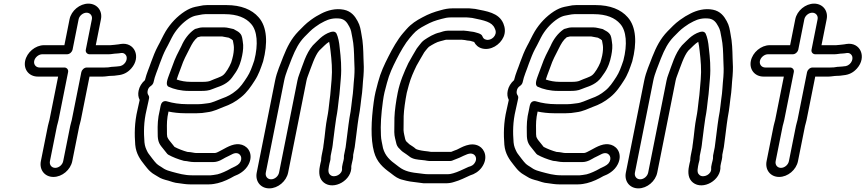

<svg xmlns="http://www.w3.org/2000/svg" viewBox="-20 -804 4769 1058"><path d="M622.6 -509C641.4 -509 654.2 -517.3 667.7 -506.6C691.5 -487.5 673 -446.6 642.1 -439.8C628.7 -438.6 615.1 -436 602 -436H599C597.3 -436 594.9 -435.7 593.5 -435.4C581.8 -432.9 571.2 -432 556.2 -432H458.2C443.1 -432 430.4 -417.7 428.3 -407L375.3 -142C373.8 -134.5 369.5 -122.5 367 -110L328.2 84C324.1 104.5 304.3 121 284.3 121C264.4 121 251.1 104.5 255.2 84L294 -110C295.3 -116.5 299.8 -129.3 302.3 -142L355.3 -407C358.3 -422.1 346 -432 335.2 -432H198.2C177.8 -432 164.6 -448.7 168.4 -468C172.4 -487.7 193 -505 212.8 -505H349.8C365 -505 377.7 -519.3 379.8 -530L413.3 -698C417.2 -717.2 437.3 -734 457 -734C476.8 -734 490.2 -717.2 486.3 -698L452.8 -530C449.8 -514.9 462.1 -505 472.8 -505H579.8C594.2 -505 609.1 -509 622.6 -509ZM363.3 -698 334.8 -555H222.8C174.9 -555 127.9 -515.4 118.4 -468C108.9 -420.1 140.9 -382 188.3 -382H300.3L252.3 -142C251 -135.3 246.5 -122.6 244 -110L205.2 84C195.7 131.8 226.4 171 274.4 171C322.4 171 368.7 131.8 378.2 84L417 -110C418.2 -116.1 422.7 -128.7 425.3 -142L473.3 -382H546.3C562.3 -382 577.9 -386 592.1 -386C604.2 -386 613.7 -386.8 628.1 -389.2C659.7 -392 683.1 -404.1 703.3 -426.8C759.2 -489.6 721.7 -574 644.8 -561.6L633.2 -559.6C618.6 -557 600 -556.5 588.2 -555H507.8L536.3 -698C545.8 -745.4 514.2 -784 467 -784C419.8 -784 372.8 -745.4 363.3 -698Z M999.4 83C1010.8 83 1027.2 89 1049.2 89H1155.2C1184.8 89 1209.4 71 1220.1 65.3C1231.5 58.8 1245.2 54 1261.9 44.5C1297.2 28.1 1319.4 58.4 1305.2 86.8C1297.9 101.5 1285.6 108.8 1261 120.1C1256 121.9 1251.2 124.8 1248.1 126.7C1229.2 137.7 1199.1 151.4 1178.9 156.5C1162.8 158.9 1149.6 162 1140.7 162H1037.7C996.1 162 964.6 152.2 928.4 142.7C910.9 138.5 894.6 132.4 884.3 126.3C858 107.9 849.3 107.4 833.2 87.3L820 70.8C809.7 56 798.6 44.2 793.5 34.5C784.5 16.5 778.1 2.8 776 -19.8C771.8 -73.4 771.3 -131 787.6 -198.5C790.9 -215 794.1 -229.4 798.6 -248.5L801.3 -262C802.5 -268.1 801.4 -274.2 798.3 -278.6C793 -286.3 791.6 -293.8 793.7 -304C796.1 -316.2 801.2 -323.6 812.5 -331.3C819.8 -336.2 824.8 -344.8 826.1 -351C832.9 -385.4 847.9 -416.3 860.2 -453.3C871.6 -484.4 882.4 -511.6 894.1 -533.7C909.7 -561 923.6 -592.7 935.5 -612.6C957.6 -648.9 987.5 -679.8 1019.8 -700.9C1033.6 -709.7 1047 -715.2 1057.5 -717.5L1077.9 -721.5C1089.6 -723.7 1100.7 -726 1110.9 -726H1217.9C1288.8 -726 1335.1 -705.2 1363.4 -672.6C1397.4 -635.3 1404.4 -560.3 1381 -470.5C1368.2 -432.9 1358.2 -404.8 1342.1 -380.2C1321.3 -348 1304.7 -323.1 1280.3 -304C1256.8 -284.4 1234.8 -272.4 1203.1 -261.3C1173.1 -250.2 1148.8 -237.1 1124.6 -234.9C1108.9 -233.5 1093 -230 1074.9 -230H1008.9C969.9 -230 931.7 -236 901.8 -245C899.4 -245.8 871.9 -255.2 865.1 -221L860.5 -197.6C848.6 -149.6 848.2 -114.1 848.9 -77C848.5 -41.4 850.8 -19.8 868.8 2.7L901.6 43.7C903.1 45.5 905.4 47.4 907.2 48.4C931.9 62.1 961.7 73.9 993.5 82.3C995.3 82.7 997.8 83 999.4 83ZM1012.7 33.1C988 26.3 962.1 16.3 941.7 5.4L911.2 -32.7C907.3 -37.6 906.2 -40.5 901.6 -49.7C899.9 -56.8 899.7 -68.9 899.9 -87C899.2 -122.9 899.4 -149.4 908.5 -189.3C934.7 -183.8 967.2 -180 998.9 -180H1064.9C1084.7 -180 1101.6 -181.7 1120.5 -185.2C1158.3 -189.3 1190 -206.6 1211.9 -214.7C1247.4 -227.1 1278 -243.3 1307.9 -268C1341.5 -294.8 1363.4 -328.3 1383.6 -359.8C1405.3 -392.8 1416.7 -427.1 1429.5 -464.5C1429.6 -464.9 1429.9 -465.8 1430.1 -466.4C1456 -565.5 1452.8 -655.8 1404.5 -709.4C1368 -751.1 1308.8 -776 1227.9 -776H1120.9C1106.7 -776 1093.1 -774.2 1077.2 -770.4L1056.8 -766.4C1036.6 -762.1 1017.9 -753.7 998.1 -741.1C956.1 -713.7 920.1 -676 892.9 -631.4C877.3 -605.3 863.5 -573.3 850.3 -550.3C834.9 -521.4 824.1 -493 812.2 -460.7C802 -429.7 788 -401.2 778.6 -362.3C760.7 -346.8 748.1 -326.2 743.7 -304C740 -285.7 741.5 -269.4 749.6 -253.3L748.8 -249.5C744.8 -232.4 741.1 -215.6 737.8 -199.5C720.4 -126.8 720.8 -62.3 725.2 -6.2C729.8 44.4 753.8 76.4 777.2 105.7L790.8 122.7C797.2 130.6 803.3 137.1 810.4 143C822.9 154.8 840.8 162.6 850 169.2C865.5 180.3 887.6 186.6 907 191.3C923.1 195.6 938.6 203.8 967.7 205.9C984.4 207.9 1003.6 212 1027.7 212H1130.7C1150.2 212 1168.4 208 1180.1 205.3C1212 197.7 1245.8 181 1270.7 166.4C1296.2 157.3 1332 137.7 1350.2 101.2C1375.7 50.3 1352.4 6.2 1313.4 -6.1C1274.3 -18.3 1236.5 3.8 1202.1 22.8C1187.3 30.9 1172 39 1165.2 39H1059.2C1049.2 39 1034.8 33.9 1012.7 33.1ZM1096.4 -653C1081.6 -653 1069.8 -648.1 1064.9 -646.9C1059.5 -646.4 1054.2 -644.2 1050 -641.2C1018.7 -618.9 995 -586.2 979.7 -550.4C961.7 -514.8 945.4 -485.8 930.5 -441.8L913.4 -396.1C904.9 -372.2 888.6 -335.7 909.2 -326C937.6 -312.7 977.3 -303 1020.5 -303H1089.5C1109.4 -303 1130.8 -304.1 1151.8 -313.6C1173.5 -323.5 1207.7 -329.5 1238.6 -355.3C1255.4 -369.3 1263.6 -384.2 1270.5 -393.5C1283.1 -410.4 1291.5 -425.9 1297.6 -441.1L1301.6 -451.1C1306.5 -463.5 1311 -481.1 1314.4 -498C1319.6 -524.2 1322.5 -551.1 1317.8 -574.6C1316.7 -579.5 1316 -594.9 1310.8 -607.9C1306.7 -618.1 1296.9 -627.1 1287.4 -632.4L1274 -639.8C1270.2 -643 1266.6 -644.3 1262.8 -644.8C1253.9 -645.9 1233.1 -653 1216.4 -653ZM1086.4 -603H1204.2C1220.6 -600 1222.1 -600 1240.8 -596.2L1255.5 -588C1257.5 -586.7 1257.9 -586.6 1262.9 -581.9C1265.1 -573.8 1265.5 -566.4 1267.8 -555.3C1270.1 -543.2 1268.9 -520.2 1264.4 -498C1262.1 -486.2 1258 -472.9 1254 -459.7C1243.9 -434.5 1224.6 -402.5 1210.3 -390.7C1195.8 -378.6 1170.3 -372.9 1138.4 -358.4C1131.8 -355.4 1116.7 -353 1099.5 -353H1030.5C1002.3 -353 976.5 -357.8 953.7 -365.7C956.1 -373.2 958.8 -381.6 961.1 -387.9L978.4 -434.2C992.2 -475.3 1005.7 -498.3 1025.1 -536.7C1039.2 -564.8 1049.3 -582.8 1069.1 -598.8C1078.3 -601.2 1085.1 -603 1086.4 -603Z M1818.4 -47C1818.5 -47.6 1818.6 -48.5 1818.7 -48.9C1822.6 -80.6 1827.4 -118.9 1832.5 -152.6C1840.4 -192.7 1842.4 -217.1 1846.6 -253.7C1853.2 -298.2 1853.7 -331.8 1858 -371.5C1863.3 -430.8 1858 -488.4 1852.2 -537.1C1849.3 -572.8 1843.1 -600 1834.4 -618.9C1829.9 -628.4 1818.6 -631.7 1808.1 -628.9C1805.6 -628.6 1803.9 -628.2 1802.4 -627.7C1755.1 -612.9 1728.1 -576.3 1706.6 -556.7C1705.6 -555.9 1704.4 -554.6 1703.8 -553.9C1664.9 -509 1648.2 -444.3 1629.2 -394.7C1624.8 -383.5 1621.1 -371.1 1618.7 -359L1517.7 147C1513.6 167.5 1493.7 184 1473.8 184C1453.8 184 1440.6 167.5 1444.7 147L1545.7 -359C1554.2 -401.5 1572.6 -439.3 1587.8 -481.6C1608.8 -534.1 1627.8 -569.4 1657.5 -600.5C1683.4 -626 1692.4 -637.7 1717.6 -655.9C1739.9 -672.1 1744.3 -674.2 1767.5 -686.3C1792.2 -699 1821 -706.2 1855.8 -701.3C1879.9 -696.2 1891.4 -682.2 1904.4 -657.9C1914.6 -640.4 1916.7 -624.1 1921.7 -595.8C1929.6 -558.6 1930.9 -517.9 1932 -472.1C1934 -437.5 1934.5 -413.7 1932.1 -380.3C1927.1 -333.9 1927.3 -300.4 1920.3 -256.9C1918 -242.1 1916.4 -227.7 1915.7 -218.5L1911.9 -189.4C1910.5 -179.5 1908.5 -167.6 1905.7 -154C1905.7 -153.6 1905.6 -152.9 1905.5 -152.6L1900.3 -116.5C1894 -71.6 1890.8 -35.5 1884.5 7.7L1875.4 53C1875.2 54 1874.8 67.5 1874.8 70.3C1874.2 78.6 1871.6 82.3 1868.6 97L1865 115C1864.5 117.6 1864.5 120.8 1864.7 122.9C1869.3 156.6 1823 178.5 1801.1 160.9C1790.5 152.4 1786.8 141.3 1792.6 112L1795.6 97C1796.6 91.9 1797.9 87.3 1799.2 83.1C1802.4 73.2 1800.6 61.9 1802.4 53L1811 10C1814.6 -8.3 1815.6 -33 1818.4 -47ZM1760.8 10.8 1752.4 53C1750.5 62.5 1749.7 70.2 1749.5 81.1C1748.5 84.7 1746.7 91.8 1745.6 97L1742.6 112C1735.3 148.7 1738.7 181.5 1764.5 202.1C1819 245.8 1921.7 189.6 1915.8 111.3L1918.6 97C1920.9 85.8 1927.3 65.6 1926.2 49L1934.6 7C1934.7 6.7 1934.8 6.1 1934.8 5.7C1941.6 -40.7 1944.7 -75.8 1950.8 -119.4L1955.9 -154.7C1958.4 -167.5 1960.9 -181.6 1962.4 -192.6L1966.4 -222.7C1967.7 -232.6 1968.4 -244.1 1970.7 -259C1978.4 -306.8 1978.2 -342.8 1982.9 -385.7C1985.7 -423.1 1985 -448.1 1982.9 -483.8C1981.9 -527.8 1980.7 -571.9 1971.9 -614.2C1967.5 -639.5 1964.9 -662.3 1950.3 -688.1C1936.3 -714.2 1915.7 -742.3 1874.6 -750.5C1829.6 -759.6 1784.6 -746.8 1751.2 -729.6C1728.2 -717.6 1716.6 -711.3 1692.9 -694.1C1661.5 -671.3 1647.4 -654 1624.5 -631.5C1584.4 -590 1562.4 -545.8 1540.3 -490.4C1526 -450.4 1506 -410.5 1495.7 -359L1394.7 147C1385.1 194.8 1415.8 234 1463.8 234C1511.8 234 1558.1 194.8 1567.7 147L1668.7 -359C1670.5 -368.2 1673 -376.5 1676.5 -385.3C1696.9 -438.9 1714.4 -495.6 1738.7 -524.8C1760.1 -544.6 1775.5 -562.9 1793.7 -573.6C1796.7 -557.8 1799.9 -542.4 1801.4 -522.9C1807.3 -473.4 1812 -419.5 1807.3 -366.5C1802.8 -324.9 1802.1 -290.7 1796 -250.3C1791.4 -210.9 1789.8 -189.2 1782.3 -152C1775.2 -116.1 1772.1 -78.1 1768.2 -46C1766.1 -35 1765.8 -23.9 1764.6 -18C1762.8 -9 1762.5 -1 1760.8 10.8Z M2561.5 115.7C2532.6 129 2500.6 144.8 2477.3 150.9C2468.2 153.2 2459.1 156 2445.9 156H2342.9C2330.9 156 2322.4 155.2 2314.3 154.2L2298.4 152.2C2244 146.6 2210.7 140.4 2177.9 115.2L2167.2 107C2128.3 79.2 2102.7 55.2 2090.6 12.4C2086.1 -14.1 2079.6 -34.2 2079.1 -58.7C2076.1 -117.1 2080.2 -173.7 2089.8 -244.5C2095.9 -288.6 2100.4 -302.5 2112.1 -346.4C2125.6 -397.8 2142.6 -432.7 2165.3 -477.7C2185.6 -518 2214 -567.1 2237.4 -594.1L2255.4 -615C2275.6 -637.6 2292.9 -648.8 2324.7 -665.6C2356.3 -682.7 2377.3 -690.6 2413.7 -700C2430.8 -704.9 2446.1 -708 2463.3 -708H2537.3C2546.8 -708 2554.1 -708.5 2563.2 -707.2L2582.1 -705.2C2648.9 -691.4 2691.4 -683.6 2706.1 -647.9L2709.4 -640C2721.1 -608.9 2687.4 -578.1 2658.7 -585.3C2647.2 -588.2 2642.5 -593.1 2637.4 -605.9C2631.7 -620.1 2601 -624.6 2592.2 -627.7C2589.9 -628.6 2586.8 -629 2584.6 -629C2578.1 -629 2567.3 -631.9 2558 -632.9L2540.7 -634.7C2535.5 -635.7 2529.3 -635.4 2526.2 -635H2448.8C2429.4 -635 2411.2 -627.4 2403.8 -625.3C2370.5 -618.4 2339.7 -598 2319.8 -585C2306.3 -576.2 2296.7 -562.9 2288.6 -552.4L2277.8 -538.4C2276.9 -537.2 2275.8 -535.5 2275.2 -534.5C2266.1 -518.4 2241.8 -478.8 2230.1 -456.1C2207.7 -409.2 2183.6 -353.7 2171.5 -293C2162.7 -249.1 2154.7 -194.4 2153.5 -155.7C2152.9 -125.7 2152.7 -104.1 2152.7 -76.1C2152.7 -50.9 2160.3 -32 2163.1 -17C2164.8 -7.5 2169.5 5.8 2182.3 16.5C2185.6 19.4 2193 28.9 2202.7 34.8C2214.9 43.4 2224.4 49 2232.6 55.8C2253.5 74.5 2283.7 75.5 2304.7 77.8L2322.3 79.8C2328.5 80.5 2336 83 2343.4 83H2462.4C2467.4 83 2473.4 81 2477.1 78.8C2481.9 76 2495.5 72.5 2511.1 65.4C2545.5 49.7 2568.8 34.8 2588.7 45.9C2602.6 53.6 2610.1 73.6 2595.2 94.8C2587.4 106 2579.2 110.8 2561.5 115.7ZM2753.9 -674.1C2728.9 -734.8 2660 -742.1 2600.5 -754.5C2600 -754.6 2598.9 -754.8 2598.2 -754.9L2579.1 -756.8C2569.5 -758.2 2558.4 -758.7 2546.5 -758H2473.3C2450 -758 2429.8 -753.9 2409.4 -748C2372.3 -738.4 2341.9 -727.1 2307.6 -708.4C2274.4 -691 2246.9 -673.6 2219.7 -643L2201.3 -621.9C2170.6 -586.4 2141.9 -534.9 2120.4 -492.3C2097.6 -447.2 2077.7 -406.2 2062.8 -349.6C2051.6 -307.3 2045.7 -287.8 2039.3 -241.4C2025.5 -139.7 2021.2 -39.9 2040.9 32.6C2056 88.7 2090.7 119.7 2131.7 149L2141.8 156.8C2156.6 168.1 2173 181.5 2201 187.4C2226 194.8 2253 198.8 2282.9 201.8L2297.2 203.7C2306.3 205.6 2319.5 206.7 2333.6 206H2435.9C2451.8 206 2467.2 203.8 2482 198.8C2512.9 190.6 2546.3 173.5 2570.8 162.4C2593.8 155.7 2618.5 141.5 2635.5 117.2C2670.6 67 2651.8 18.8 2620 1.1C2572.7 -25.1 2518.9 11 2497.7 20.6C2491.5 23.5 2480 26.3 2465.7 33H2355.8C2350 31.9 2343.6 30.8 2337.7 30.2L2320.1 28.2C2298.7 25.7 2275 20 2271.3 16.5C2259.4 5.1 2247.4 -0.7 2236.9 -8.2C2232.5 -11.3 2230.5 -14.6 2219.8 -24C2217.2 -26.3 2217.1 -26.1 2212.9 -37C2209.2 -55.5 2204.7 -68.9 2203.7 -86.5C2203.7 -112.8 2203.9 -135.5 2204.4 -164.3C2205.5 -197.2 2213.1 -250.6 2221.4 -292.3C2224.1 -303.2 2228.4 -319.4 2233 -336C2244.7 -377.3 2257.2 -404.2 2275.2 -441.9C2283.8 -458.3 2307.1 -496.9 2317.6 -515.4L2326.6 -527.1C2334.5 -536.5 2338.7 -541.8 2343.6 -546.2C2362.3 -558.3 2388.4 -573.3 2405 -576.5C2418.2 -579 2433 -585 2438.8 -585H2518.8C2519.7 -585 2521.5 -585.1 2522.9 -585.3C2523.3 -585.2 2523.8 -585.2 2524.2 -585.1L2541.7 -583.3C2549.9 -581.6 2557.7 -579.8 2570.5 -579.1C2578.4 -576.7 2586.8 -574.8 2592.6 -572.8C2601.1 -556.2 2615.1 -542.3 2637.3 -536.7C2684.5 -524.8 2735.8 -557 2754.9 -600.8C2765.9 -625.9 2763.2 -652.2 2753.9 -674.1Z M3033.4 83C3044.8 83 3061.2 89 3083.2 89H3189.2C3218.8 89 3243.4 71 3254.1 65.3C3265.5 58.8 3279.2 54 3295.9 44.5C3331.2 28.1 3353.4 58.4 3339.2 86.8C3331.9 101.5 3319.6 108.8 3295 120.1C3290 121.9 3285.2 124.8 3282.1 126.7C3263.2 137.7 3233.1 151.4 3212.9 156.5C3196.8 158.9 3183.6 162 3174.7 162H3071.7C3030.1 162 2998.6 152.2 2962.4 142.7C2944.9 138.5 2928.6 132.4 2918.3 126.3C2892 107.9 2883.3 107.4 2867.2 87.3L2854 70.8C2843.7 56 2832.6 44.2 2827.5 34.5C2818.5 16.5 2812.1 2.8 2810 -19.8C2805.8 -73.4 2805.3 -131 2821.6 -198.5C2824.9 -215 2828.1 -229.4 2832.6 -248.5L2835.3 -262C2836.5 -268.1 2835.4 -274.2 2832.3 -278.6C2827 -286.3 2825.6 -293.8 2827.7 -304C2830.1 -316.2 2835.2 -323.6 2846.5 -331.3C2853.8 -336.2 2858.8 -344.8 2860.1 -351C2866.9 -385.4 2881.9 -416.3 2894.2 -453.3C2905.6 -484.4 2916.4 -511.6 2928.1 -533.7C2943.7 -561 2957.6 -592.7 2969.5 -612.6C2991.6 -648.9 3021.5 -679.8 3053.8 -700.9C3067.6 -709.7 3081 -715.2 3091.5 -717.5L3111.9 -721.5C3123.6 -723.7 3134.7 -726 3144.9 -726H3251.9C3322.8 -726 3369.1 -705.2 3397.4 -672.6C3431.4 -635.3 3438.4 -560.3 3415 -470.5C3402.2 -432.9 3392.2 -404.8 3376.1 -380.2C3355.3 -348 3338.7 -323.1 3314.3 -304C3290.8 -284.4 3268.8 -272.4 3237.1 -261.3C3207.1 -250.2 3182.8 -237.1 3158.6 -234.9C3142.9 -233.5 3127 -230 3108.9 -230H3042.9C3003.9 -230 2965.7 -236 2935.8 -245C2933.4 -245.8 2905.9 -255.2 2899.1 -221L2894.5 -197.6C2882.6 -149.6 2882.2 -114.1 2882.9 -77C2882.5 -41.4 2884.8 -19.8 2902.8 2.7L2935.6 43.7C2937.1 45.5 2939.4 47.4 2941.2 48.4C2965.9 62.1 2995.7 73.9 3027.5 82.3C3029.3 82.7 3031.8 83 3033.4 83ZM3046.7 33.1C3022 26.3 2996.1 16.3 2975.7 5.4L2945.2 -32.7C2941.3 -37.6 2940.2 -40.5 2935.6 -49.7C2933.9 -56.8 2933.7 -68.9 2933.9 -87C2933.2 -122.9 2933.4 -149.4 2942.5 -189.3C2968.7 -183.8 3001.2 -180 3032.9 -180H3098.9C3118.7 -180 3135.6 -181.7 3154.5 -185.2C3192.3 -189.3 3224 -206.6 3245.9 -214.7C3281.4 -227.1 3312 -243.3 3341.9 -268C3375.5 -294.8 3397.4 -328.3 3417.6 -359.8C3439.3 -392.8 3450.7 -427.1 3463.5 -464.5C3463.6 -464.9 3463.9 -465.8 3464.1 -466.4C3490 -565.5 3486.8 -655.8 3438.5 -709.4C3402 -751.1 3342.8 -776 3261.9 -776H3154.9C3140.7 -776 3127.1 -774.2 3111.2 -770.4L3090.8 -766.4C3070.6 -762.1 3051.9 -753.7 3032.1 -741.1C2990.1 -713.7 2954.1 -676 2926.9 -631.4C2911.3 -605.3 2897.5 -573.3 2884.3 -550.3C2868.9 -521.4 2858.1 -493 2846.2 -460.7C2836 -429.7 2822 -401.2 2812.6 -362.3C2794.7 -346.8 2782.1 -326.2 2777.7 -304C2774 -285.7 2775.5 -269.4 2783.6 -253.3L2782.8 -249.5C2778.8 -232.4 2775.1 -215.6 2771.8 -199.5C2754.4 -126.8 2754.8 -62.3 2759.2 -6.2C2763.8 44.4 2787.8 76.4 2811.2 105.7L2824.8 122.7C2831.2 130.6 2837.3 137.1 2844.4 143C2856.9 154.8 2874.8 162.6 2884 169.2C2899.5 180.3 2921.6 186.6 2941 191.3C2957.1 195.6 2972.6 203.8 3001.7 205.9C3018.4 207.9 3037.6 212 3061.7 212H3164.7C3184.2 212 3202.4 208 3214.1 205.3C3246 197.7 3279.8 181 3304.7 166.4C3330.2 157.3 3366 137.7 3384.2 101.2C3409.7 50.3 3386.4 6.2 3347.4 -6.1C3308.3 -18.3 3270.5 3.8 3236.1 22.8C3221.3 30.9 3206 39 3199.2 39H3093.2C3083.2 39 3068.8 33.9 3046.7 33.1ZM3130.4 -653C3115.6 -653 3103.8 -648.1 3098.9 -646.9C3093.5 -646.4 3088.2 -644.2 3084 -641.2C3052.7 -618.9 3029 -586.2 3013.7 -550.4C2995.7 -514.8 2979.4 -485.8 2964.5 -441.8L2947.4 -396.1C2938.9 -372.2 2922.6 -335.7 2943.2 -326C2971.6 -312.7 3011.3 -303 3054.5 -303H3123.5C3143.4 -303 3164.8 -304.1 3185.8 -313.6C3207.5 -323.5 3241.7 -329.5 3272.6 -355.3C3289.4 -369.3 3297.6 -384.2 3304.5 -393.5C3317.1 -410.4 3325.5 -425.9 3331.6 -441.1L3335.6 -451.1C3340.5 -463.5 3345 -481.1 3348.4 -498C3353.6 -524.2 3356.5 -551.1 3351.8 -574.6C3350.7 -579.5 3350 -594.9 3344.8 -607.9C3340.7 -618.1 3330.9 -627.1 3321.4 -632.4L3308 -639.8C3304.2 -643 3300.6 -644.3 3296.8 -644.8C3287.9 -645.9 3267.1 -653 3250.4 -653ZM3120.4 -603H3238.2C3254.6 -600 3256.1 -600 3274.8 -596.2L3289.5 -588C3291.5 -586.7 3291.9 -586.6 3296.9 -581.9C3299.1 -573.8 3299.5 -566.4 3301.8 -555.3C3304.1 -543.2 3302.9 -520.2 3298.4 -498C3296.1 -486.2 3292 -472.9 3288 -459.7C3277.9 -434.5 3258.6 -402.5 3244.3 -390.7C3229.8 -378.6 3204.3 -372.9 3172.4 -358.4C3165.8 -355.4 3150.7 -353 3133.5 -353H3064.5C3036.3 -353 3010.5 -357.8 2987.7 -365.7C2990.1 -373.2 2992.8 -381.6 2995.1 -387.9L3012.4 -434.2C3026.2 -475.3 3039.7 -498.3 3059.1 -536.7C3073.2 -564.8 3083.3 -582.8 3103.1 -598.8C3112.3 -601.2 3119.1 -603 3120.4 -603Z M3852.4 -47C3852.5 -47.6 3852.6 -48.5 3852.7 -48.9C3856.6 -80.6 3861.4 -118.9 3866.5 -152.6C3874.4 -192.7 3876.4 -217.1 3880.6 -253.7C3887.2 -298.2 3887.7 -331.8 3892 -371.5C3897.3 -430.8 3892 -488.4 3886.2 -537.1C3883.3 -572.8 3877.1 -600 3868.4 -618.9C3863.9 -628.4 3852.6 -631.7 3842.1 -628.9C3839.6 -628.6 3837.9 -628.2 3836.4 -627.7C3789.1 -612.9 3762.1 -576.3 3740.6 -556.7C3739.6 -555.9 3738.4 -554.6 3737.8 -553.9C3698.9 -509 3682.2 -444.3 3663.2 -394.7C3658.8 -383.5 3655.1 -371.1 3652.7 -359L3551.7 147C3547.6 167.5 3527.7 184 3507.8 184C3487.8 184 3474.6 167.5 3478.7 147L3579.7 -359C3588.2 -401.5 3606.6 -439.3 3621.8 -481.6C3642.8 -534.1 3661.8 -569.4 3691.5 -600.5C3717.4 -626 3726.4 -637.7 3751.6 -655.9C3773.9 -672.1 3778.3 -674.2 3801.5 -686.3C3826.2 -699 3855 -706.2 3889.8 -701.3C3913.9 -696.2 3925.4 -682.2 3938.4 -657.9C3948.6 -640.4 3950.7 -624.1 3955.7 -595.8C3963.6 -558.6 3964.9 -517.9 3966 -472.1C3968 -437.5 3968.5 -413.7 3966.1 -380.3C3961.1 -333.9 3961.3 -300.4 3954.3 -256.9C3952 -242.1 3950.4 -227.7 3949.7 -218.5L3945.9 -189.4C3944.5 -179.5 3942.5 -167.6 3939.7 -154C3939.7 -153.6 3939.6 -152.9 3939.5 -152.6L3934.3 -116.5C3928 -71.6 3924.8 -35.5 3918.5 7.7L3909.4 53C3909.2 54 3908.8 67.5 3908.8 70.3C3908.2 78.6 3905.6 82.3 3902.6 97L3899 115C3898.5 117.6 3898.5 120.8 3898.7 122.9C3903.3 156.6 3857 178.5 3835.1 160.9C3824.5 152.4 3820.8 141.3 3826.6 112L3829.6 97C3830.6 91.9 3831.9 87.3 3833.2 83.1C3836.4 73.2 3834.6 61.9 3836.4 53L3845 10C3848.6 -8.3 3849.6 -33 3852.4 -47ZM3794.8 10.8 3786.4 53C3784.5 62.5 3783.7 70.2 3783.5 81.1C3782.5 84.7 3780.7 91.8 3779.6 97L3776.6 112C3769.3 148.7 3772.7 181.5 3798.5 202.1C3853 245.8 3955.7 189.6 3949.8 111.3L3952.6 97C3954.9 85.8 3961.3 65.6 3960.2 49L3968.6 7C3968.7 6.7 3968.8 6.1 3968.8 5.7C3975.6 -40.7 3978.7 -75.8 3984.8 -119.4L3989.9 -154.7C3992.4 -167.5 3994.9 -181.6 3996.4 -192.6L4000.4 -222.7C4001.7 -232.6 4002.4 -244.1 4004.7 -259C4012.4 -306.8 4012.2 -342.8 4016.9 -385.7C4019.7 -423.1 4019 -448.1 4016.9 -483.8C4015.9 -527.8 4014.7 -571.9 4005.9 -614.2C4001.5 -639.5 3998.9 -662.3 3984.3 -688.1C3970.3 -714.2 3949.7 -742.3 3908.6 -750.5C3863.6 -759.6 3818.6 -746.8 3785.2 -729.6C3762.2 -717.6 3750.6 -711.3 3726.9 -694.1C3695.5 -671.3 3681.4 -654 3658.5 -631.5C3618.4 -590 3596.4 -545.8 3574.3 -490.4C3560 -450.4 3540 -410.5 3529.7 -359L3428.7 147C3419.1 194.8 3449.8 234 3497.8 234C3545.8 234 3592.1 194.8 3601.7 147L3702.7 -359C3704.5 -368.2 3707 -376.5 3710.5 -385.3C3730.9 -438.9 3748.4 -495.6 3772.7 -524.8C3794.1 -544.6 3809.5 -562.9 3827.7 -573.6C3830.7 -557.8 3833.9 -542.4 3835.4 -522.9C3841.3 -473.4 3846 -419.5 3841.3 -366.5C3836.8 -324.9 3836.1 -290.7 3830 -250.3C3825.4 -210.9 3823.8 -189.2 3816.3 -152C3809.2 -116.1 3806.1 -78.1 3802.2 -46C3800.1 -35 3799.8 -23.9 3798.6 -18C3796.8 -9 3796.5 -1 3794.8 10.8Z M4621.6 -509C4640.4 -509 4653.2 -517.3 4666.7 -506.6C4690.5 -487.5 4672 -446.6 4641.1 -439.8C4627.7 -438.6 4614.1 -436 4601 -436H4598C4596.3 -436 4593.9 -435.7 4592.5 -435.4C4580.8 -432.9 4570.2 -432 4555.2 -432H4457.2C4442.1 -432 4429.4 -417.7 4427.3 -407L4374.3 -142C4372.8 -134.5 4368.5 -122.5 4366 -110L4327.2 84C4323.1 104.5 4303.3 121 4283.3 121C4263.4 121 4250.1 104.5 4254.2 84L4293 -110C4294.3 -116.5 4298.8 -129.3 4301.3 -142L4354.3 -407C4357.3 -422.1 4345 -432 4334.2 -432H4197.2C4176.8 -432 4163.6 -448.7 4167.4 -468C4171.4 -487.7 4192 -505 4211.8 -505H4348.8C4364 -505 4376.7 -519.3 4378.8 -530L4412.3 -698C4416.2 -717.2 4436.3 -734 4456 -734C4475.8 -734 4489.2 -717.2 4485.3 -698L4451.8 -530C4448.8 -514.9 4461.1 -505 4471.8 -505H4578.8C4593.2 -505 4608.1 -509 4621.6 -509ZM4362.3 -698 4333.8 -555H4221.8C4173.9 -555 4126.9 -515.4 4117.4 -468C4107.9 -420.1 4139.9 -382 4187.3 -382H4299.3L4251.3 -142C4250 -135.3 4245.5 -122.6 4243 -110L4204.2 84C4194.7 131.8 4225.4 171 4273.4 171C4321.4 171 4367.7 131.8 4377.2 84L4416 -110C4417.2 -116.1 4421.7 -128.7 4424.3 -142L4472.3 -382H4545.3C4561.3 -382 4576.9 -386 4591.1 -386C4603.2 -386 4612.7 -386.8 4627.1 -389.2C4658.7 -392 4682.1 -404.1 4702.3 -426.8C4758.2 -489.6 4720.7 -574 4643.8 -561.6L4632.2 -559.6C4617.6 -557 4599 -556.5 4587.2 -555H4506.8L4535.3 -698C4544.8 -745.4 4513.2 -784 4466 -784C4418.8 -784 4371.8 -745.4 4362.3 -698Z"/></svg>

Font: Smoothie
Style: OutlineIt
Weight: 400
Foundry: Cannot Into Space Fonts
Version: Version 0.8